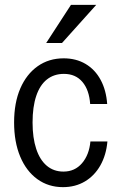

<svg xmlns="http://www.w3.org/2000/svg" viewBox="-20 -760 496 790"><path d="M239 10Q179 10 133.5 -23Q88 -56 63 -116Q38 -176 38 -256Q38 -337 63.5 -396Q89 -455 135 -487.5Q181 -520 242 -520Q293 -520 332 -497Q371 -474 394 -431.5Q417 -389 421 -332H351Q347 -390 319 -423Q291 -456 243 -456Q202 -456 173 -433Q144 -410 129 -365Q114 -320 114 -256Q114 -193 129 -147.5Q144 -102 172.5 -78Q201 -54 241 -54Q288 -54 317.5 -88.5Q347 -123 352 -178H422Q417 -122 393 -79.5Q369 -37 329.5 -13.5Q290 10 239 10ZM235 -583H170L272 -740H376Z"/></svg>

Font: Instrument Sans SemiCondensed
Style: Regular
Weight: 400
Width: 4
Designer: Rodrigo Fuenzalida
Foundry: fragTYPE
Version: Version 1.000;gftools[0.9.28]